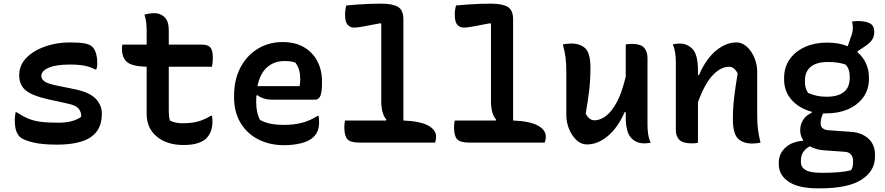

<svg xmlns="http://www.w3.org/2000/svg" viewBox="-20 -780 4840 1050"><path d="M300 -109Q344 -109 374.5 -118Q405 -127 424 -141Q426 -164 411.5 -184Q397 -204 348 -214L239 -238Q155 -257 120 -286.5Q85 -316 85 -368Q85 -424 124.5 -464Q164 -504 227 -526Q290 -548 362 -548Q415 -548 443.5 -542.5Q472 -537 485 -524Q512 -497 512 -432Q512 -417 507 -400H501Q475 -414 443.5 -420.5Q412 -427 362 -427Q286 -427 246 -409.5Q206 -392 206 -365Q206 -348 223 -335Q240 -322 296 -311L389 -292Q468 -276 502.5 -241Q537 -206 537 -158Q537 -71 476.5 -30Q416 11 290 11Q208 11 157 -2Q106 -15 89 -31Q75 -45 68 -66Q61 -87 61 -123Q61 -137 62.5 -147Q64 -157 65 -166H71Q105 -144 134.5 -131.5Q164 -119 202 -114Q240 -109 300 -109Z M649 -536H782V-609Q782 -634 779.5 -656.5Q777 -679 770 -700Q785 -704 798.5 -706Q812 -708 825 -708Q857 -708 880 -686Q903 -664 903 -615V-536H1084Q1118 -536 1131 -520Q1144 -504 1144 -463Q1144 -437 1139 -415H903V-172Q903 -144 909 -121Q938 -106 976 -106Q1027 -106 1061 -115Q1095 -124 1133 -147H1139Q1142 -132 1142 -116Q1142 -57 1108 -23Q1092 -7 1061 3Q1030 13 983 13Q893 13 837.5 -33Q782 -79 782 -157V-415Q703 -417 675 -440.5Q647 -464 647 -513Q647 -520 647.5 -526Q648 -532 649 -536Z M1526 -550Q1594 -550 1642 -522Q1690 -494 1715.5 -445.5Q1741 -397 1741 -333V-329Q1741 -274 1731.5 -254.5Q1722 -235 1705 -235H1468Q1442 -235 1421 -242Q1400 -249 1387 -260L1382 -257Q1381 -244 1381 -230V-223Q1381 -163 1402 -124Q1428 -110 1459 -103.5Q1490 -97 1535 -97Q1586 -97 1631 -108.5Q1676 -120 1716 -146H1722Q1725 -131 1725 -113Q1725 -84 1717.5 -65Q1710 -46 1696 -32Q1672 -8 1628 3Q1584 14 1534 14Q1455 14 1393 -17.5Q1331 -49 1295.5 -108Q1260 -167 1260 -248V-255Q1260 -345 1295 -411Q1330 -477 1390 -513.5Q1450 -550 1526 -550ZM1535 -446Q1479 -446 1440.5 -412Q1402 -378 1388 -309H1618Q1620 -318 1621 -327.5Q1622 -337 1622 -346Q1622 -374 1616 -396Q1610 -418 1596 -437Q1583 -442 1570 -444Q1557 -446 1535 -446Z M1867 -121H2091L2093 -126Q2065 -158 2065 -227V-649L2061 -653Q2003 -642 1968.5 -635.5Q1934 -629 1917 -629Q1895 -629 1881 -644.5Q1867 -660 1867 -700Q1867 -727 1874 -750Q1903 -753 1937.5 -755.5Q1972 -758 2006 -759Q2040 -760 2065 -760Q2127 -760 2156.5 -742.5Q2186 -725 2186 -674V-121Q2279 -117 2322 -93Q2365 -69 2365 -33Q2365 -15 2359 0H1948Q1896 0 1879.5 -19Q1863 -38 1863 -84Q1863 -105 1867 -121Z M2467 -121H2691L2693 -126Q2665 -158 2665 -227V-649L2661 -653Q2603 -642 2568.5 -635.5Q2534 -629 2517 -629Q2495 -629 2481 -644.5Q2467 -660 2467 -700Q2467 -727 2474 -750Q2503 -753 2537.5 -755.5Q2572 -758 2606 -759Q2640 -760 2665 -760Q2727 -760 2756.5 -742.5Q2786 -725 2786 -674V-121Q2879 -117 2922 -93Q2965 -69 2965 -33Q2965 -15 2959 0H2548Q2496 0 2479.5 -19Q2463 -38 2463 -84Q2463 -105 2467 -121Z M3103 -542Q3154 -542 3181.5 -515Q3209 -488 3209 -408Q3209 -348 3202.5 -289.5Q3196 -231 3183 -159Q3202 -122 3231 -122Q3262 -122 3293.5 -145.5Q3325 -169 3353 -221Q3381 -273 3402 -361V-537Q3413 -539 3419.5 -539.5Q3426 -540 3436 -540Q3483 -540 3502 -519.5Q3521 -499 3521 -462V-97Q3521 -69 3525 -44Q3529 -19 3539 0Q3530 2 3520.5 3Q3511 4 3502 4Q3459 4 3430.5 -27Q3402 -58 3402 -142V-167H3396Q3375 -117 3343 -76.5Q3311 -36 3271.5 -13Q3232 10 3190 10Q3158 10 3132.5 -14Q3107 -38 3092 -75Q3077 -112 3077 -150V-389Q3077 -433 3073 -465Q3069 -497 3058 -537Q3069 -539 3080 -540.5Q3091 -542 3103 -542Z M3797 1Q3787 3 3779 3.5Q3771 4 3763 4Q3714 4 3695 -15.5Q3676 -35 3676 -68V-441Q3676 -469 3672 -493.5Q3668 -518 3659 -537Q3668 -539 3677 -540.5Q3686 -542 3695 -542Q3740 -542 3768.5 -510.5Q3797 -479 3797 -395V-370H3803Q3824 -421 3855.5 -461.5Q3887 -502 3926.5 -525Q3966 -548 4007 -548Q4039 -548 4065 -524Q4091 -500 4106 -463Q4121 -426 4121 -388V-149Q4121 -105 4125 -73Q4129 -41 4139 0Q4128 2 4117 3.5Q4106 5 4094 5Q4043 5 4015.5 -22.5Q3988 -50 3988 -129Q3988 -189 3995 -248Q4002 -307 4014 -378Q3996 -415 3967 -415Q3922 -415 3878 -369Q3834 -323 3797 -221Z M4501 -547Q4565 -548 4616 -527L4632 -574Q4644 -603 4644 -627Q4644 -637 4643 -645.5Q4642 -654 4639 -662Q4656 -665 4672 -665Q4711 -665 4736 -653Q4761 -641 4761 -606V-602Q4761 -581 4749 -562Q4737 -543 4699 -519L4670 -500V-494Q4699 -469 4715.5 -434Q4732 -399 4732 -356V-348Q4732 -291 4701.5 -248.5Q4671 -206 4618.5 -183Q4566 -160 4500 -160Q4491 -160 4482 -160Q4468 -136 4468 -104Q4468 -73 4507 -68L4634 -59Q4693 -55 4729 -22Q4765 11 4765 65V78Q4765 155 4691.5 202.5Q4618 250 4465 250H4453Q4346 250 4292.5 213.5Q4239 177 4239 119V108Q4239 61 4275 27.5Q4311 -6 4371 -10V-16Q4356 -40 4356 -68Q4356 -98 4372 -124Q4388 -150 4419 -163V-169Q4351 -187 4309.5 -233.5Q4268 -280 4268 -345V-353Q4268 -413 4299 -456.5Q4330 -500 4383 -523.5Q4436 -547 4501 -547ZM4508 -441Q4447 -441 4414.5 -415.5Q4382 -390 4382 -337V-331Q4382 -297 4399 -272Q4422 -262 4446 -256.5Q4470 -251 4501 -251Q4562 -251 4594.5 -276.5Q4627 -302 4627 -355V-362Q4627 -401 4606 -426Q4585 -434 4561.5 -437.5Q4538 -441 4508 -441ZM4469 165H4484Q4526 165 4564 162Q4602 159 4634 151Q4641 141 4643 130Q4645 119 4645 106V97Q4645 78 4633.5 64.5Q4622 51 4598 50L4487 42Q4442 39 4409 20Q4360 46 4360 97V107Q4360 135 4386 150Q4412 165 4469 165Z"/></svg>

Font: Recursive Mn Csl St SmB
Style: Regular
Weight: 600
Monospace: yes
Version: Version 1.079;hotconv 1.0.112;makeotfexe 2.5.65598; ttfautoh